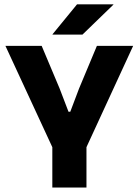

<svg xmlns="http://www.w3.org/2000/svg" viewBox="-20 -846 626 866"><path d="M223 -167 4.5 -639H168L249 -446.5L289 -342H297L336.5 -446.5L417 -639H580.5L363 -167ZM216 0V-307.5H370V0ZM327.5 -826.5H491.5V-825L352 -690H217V-691.5Z"/></svg>

Font: Anek Gurmukhi
Style: Bold
Weight: 700
Designer: Sarang Kulkarni (Gurmukhi), Yesha Goshar (Latin)
Foundry: Ek Type
Version: Version 1.003